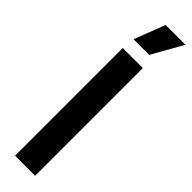

<svg xmlns="http://www.w3.org/2000/svg" viewBox="-299 -847 832 832"><g transform="rotate(45 117.0 -431.0)"><path d="M52 0V-660H175V0ZM154 -720H58L113 -862H234Z"/></g></svg>

Font: Bricolage Grotesque 36pt Condensed SemiBold
Style: Regular
Weight: 600
Width: 3
Designer: Mathieu Triay
Foundry: Atelier Triay
Version: Version 1.001;gftools[0.9.33.dev8+g029e19f]